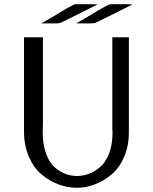

<svg xmlns="http://www.w3.org/2000/svg" viewBox="-20 -871 727 913"><path d="M94.2 -245.1V-693.8H184.1V-278.8Q184.1 -272.9 183.6 -261.5Q183.1 -250 183.1 -244.1Q183.1 -183.1 199.5 -139.2Q215.8 -95.2 242.4 -73.5Q269 -51.8 294.4 -43Q319.8 -34.2 346.2 -34.2Q374 -34.2 401.6 -44.2Q429.2 -54.2 455.6 -76.2Q481.9 -98.1 498.5 -140.6Q515.1 -183.1 515.1 -240.2Q515.1 -243.2 514.6 -249Q514.2 -254.9 514.2 -257.8V-693.8H592.8V-241.2Q592.8 -177.2 570.3 -125.2Q547.9 -73.2 511.5 -42.2Q475.1 -11.2 432.1 5.4Q389.2 22 346.2 22Q302.2 22 259 6.1Q215.8 -9.8 178.5 -40.8Q141.1 -71.8 117.7 -125Q94.2 -178.2 94.2 -245.1ZM176.3 -759.8Q197.3 -772 218.3 -783.9Q239.3 -795.9 252.2 -804Q265.1 -812 277.6 -819.6Q290 -827.1 297.6 -831.1Q305.2 -835 312.3 -838.9Q319.3 -842.8 323.2 -845Q327.1 -847.2 330.8 -848.6Q334.5 -850.1 336.9 -850.6Q339.4 -851.1 341.3 -851.1Q343.3 -851.1 346.2 -851.1H414.1L444.3 -850.1L286.1 -771L264.2 -761.2L249 -759.8ZM342.3 -759.8Q363.3 -772 384.3 -783.9Q405.3 -795.9 418.2 -804Q431.2 -812 443.6 -819.6Q456.1 -827.1 463.6 -831.1Q471.2 -835 478.3 -838.9Q485.4 -842.8 489.3 -845Q493.2 -847.2 496.8 -848.6Q500.5 -850.1 502.9 -850.6Q505.4 -851.1 507.3 -851.1Q509.3 -851.1 512.2 -851.1H580.1L610.4 -850.1L452.1 -771L430.2 -761.2L415 -759.8Z"/></svg>

Font: CMU Sans Serif
Style: Medium
Weight: 500
Version: Version 0.7.0